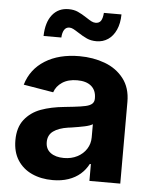

<svg xmlns="http://www.w3.org/2000/svg" viewBox="-54 -804 689 860"><g transform="rotate(5 290.5 -373.5)"><path d="M33.2 -152.8Q33.2 -210.4 61 -245.8Q88.9 -281.2 134 -297.9Q179.2 -314.5 239.3 -320.3L279.8 -324.7Q314.5 -328.6 333.7 -333Q353 -337.4 362.3 -345.9Q371.6 -354.5 371.6 -369.1V-371.6Q371.6 -406.2 349.4 -425.3Q327.1 -444.3 286.1 -444.3Q245.6 -444.3 219 -426.8Q192.4 -409.2 183.1 -381.3L48.8 -403.8Q69.8 -474.6 132.3 -513.7Q194.8 -552.7 286.6 -552.7Q348.6 -552.7 401.1 -533.2Q453.6 -513.7 485.8 -472.2Q518.1 -430.7 518.1 -367.7V0H379.4V-75.7H374.5Q360.8 -49.3 338.6 -30Q316.4 -10.7 285.2 0Q253.9 10.7 214.8 10.7Q162.1 10.7 121.1 -8.1Q80.1 -26.9 56.6 -63.5Q33.2 -100.1 33.2 -152.8ZM372.6 -195.3V-254.4Q361.8 -247.1 336.7 -241.7Q311.5 -236.3 276.4 -231L264.2 -229.5Q221.2 -223.1 197.5 -205.8Q173.8 -188.5 173.8 -156.7Q173.8 -125.5 196.3 -108.9Q218.8 -92.3 256.3 -92.3Q290 -92.3 316.4 -106Q342.8 -119.6 357.7 -143.1Q372.6 -166.5 372.6 -195.3ZM271.5 -657.7Q256.3 -667.5 247.6 -671.9Q238.8 -676.3 230.5 -676.3Q215.3 -676.3 207.3 -663.6Q199.2 -650.9 198.2 -628.9H118.2Q119.6 -690.4 146.7 -724.4Q173.8 -758.3 219.7 -758.3Q243.7 -758.3 261.7 -750.2Q279.8 -742.2 302.7 -727.1Q317.4 -717.3 326.7 -712.6Q335.9 -708 345.2 -708Q361.3 -708 368.9 -719.5Q376.5 -731 378.4 -755.4H457.5Q457 -714.8 443.8 -685.8Q430.7 -656.7 408 -641.4Q385.3 -626 356 -626Q331.5 -626 313 -634.3Q294.4 -642.6 271.5 -657.7Z"/></g></svg>

Font: Inter RS Variable
Style: Regular
Weight: 400
Designer: Rasmus Andersson (customised by Maria Ramos and Noel Pretorius)
Foundry: rsms
Version: Version 3.001;Glyphs 3.2.3 (3260)